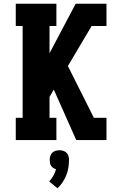

<svg xmlns="http://www.w3.org/2000/svg" viewBox="-20 -755 640 1035"><path d="M65 0V-120H102V-615H65V-735H284V-615H247V-468L388 -735H554V-615H474L346 -399L486 -120H554V0H391L270 -272L247 -233V-120H284V0ZM290 260 245 223Q258 209 267.5 192.5Q277 176 282 157Q274 155 267 150.5Q260 146 255.5 139Q251 132 249.5 123.5Q248 115 248 107Q248 96 251 86Q254 76 261.5 68.5Q269 61 279 58Q289 55 300 55Q311 55 321 58Q331 61 338.5 68.5Q346 76 349 86Q352 96 352 107Q352 128 348.5 149.5Q345 171 337 190.5Q329 210 317 228Q305 246 290 260Z"/></svg>

Font: Iosevka Etoile Heavy
Style: Regular
Weight: 900
Designer: Belleve Invis
Foundry: Belleve Invis
Version: Version 22.1.2; ttfautohint (v1.8.4)